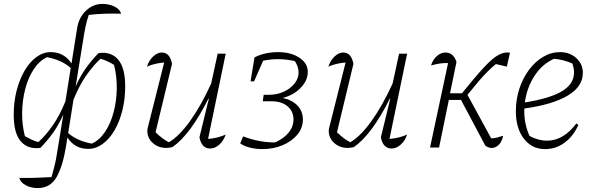

<svg xmlns="http://www.w3.org/2000/svg" viewBox="-20 -753 3034 980"><path d="M186 2Q122 10 86 -31.5Q50 -73 50 -168Q50 -233 65 -291Q80 -349 106 -393Q132 -437 166 -462Q200 -487 239 -487Q307 -487 345 -429L374 -611Q383 -665 419.5 -699Q456 -733 502 -733Q538 -733 565.5 -719Q593 -705 598 -683Q513 -686 433 -677Q423 -647 416.5 -616.5Q410 -586 405 -552L366 -312Q393 -371 421.5 -409.5Q450 -448 483 -482Q547 -491 583 -449Q619 -407 619 -312Q619 -247 604.5 -189Q590 -131 564 -87Q538 -43 503.5 -18Q469 7 430 7Q362 7 324 -51L317 -7Q301 94 269 150.5Q237 207 172 207Q138 207 110.5 192Q83 177 79 155Q122 156 161.5 154.5Q201 153 243 151Q250 125 255.5 104.5Q261 84 266 58.5Q271 33 277 -7L303 -168Q276 -109 247.5 -70.5Q219 -32 186 2ZM107 -58Q124 -49 141 -40.5Q158 -32 176 -28Q213 -61 249 -112.5Q285 -164 314 -236L341 -406Q295 -447 220 -461Q181 -443 152.5 -400Q124 -357 109 -299.5Q94 -242 93 -179.5Q92 -117 107 -58ZM328 -74Q374 -33 449 -20Q488 -38 516.5 -80.5Q545 -123 560 -180.5Q575 -238 576 -300.5Q577 -363 562 -422Q545 -432 528.5 -440Q512 -448 493 -453Q456 -419 420 -367.5Q384 -316 355 -244Z M998 -52 1046 -249 1044 -250Q952 -66 860 -2Q842 2 828 2Q788 2 760 -23Q732 -48 732 -85Q732 -97 736 -108L818 -434Q769 -430 730 -413Q741 -446 762.5 -465.5Q784 -485 806 -485Q847 -485 858 -427L774 -78Q808 -44 842 -27Q894 -57 950 -135Q1006 -213 1058 -327L1091 -479H1132L1042 -44Q1088 -47 1132 -66Q1121 -34 1099 -14.5Q1077 5 1053 5Q1009 5 998 -52Z M1319 8Q1286 8 1256 0.5Q1226 -7 1206 -21L1221 -57Q1260 -42 1300.5 -34Q1341 -26 1384 -26Q1429 -46 1453.5 -76.5Q1478 -107 1478 -143Q1478 -185 1447.5 -210.5Q1417 -236 1366 -236H1321L1326 -269H1351Q1393 -269 1427.5 -284.5Q1462 -300 1483 -326Q1504 -352 1504 -383Q1504 -413 1485 -441Q1402 -460 1323 -443L1277 -338H1259L1279 -460Q1306 -474 1337 -480.5Q1368 -487 1399 -487Q1465 -487 1508 -458.5Q1551 -430 1551 -386Q1551 -342 1514.5 -304.5Q1478 -267 1423 -253Q1471 -243 1498.5 -214Q1526 -185 1526 -143Q1526 -100 1498 -66Q1470 -32 1423 -12Q1376 8 1319 8Z M1924 -52 1972 -249 1970 -250Q1878 -66 1786 -2Q1768 2 1754 2Q1714 2 1686 -23Q1658 -48 1658 -85Q1658 -97 1662 -108L1744 -434Q1695 -430 1656 -413Q1667 -446 1688.5 -465.5Q1710 -485 1732 -485Q1773 -485 1784 -427L1700 -78Q1734 -44 1768 -27Q1820 -57 1876 -135Q1932 -213 1984 -327L2017 -479H2058L1968 -44Q2014 -47 2058 -66Q2047 -34 2025 -14.5Q2003 5 1979 5Q1935 5 1924 -52Z M2175 0 2267 -431Q2243 -432 2223 -428.5Q2203 -425 2180 -419Q2189 -448 2209.5 -466.5Q2230 -485 2254 -485Q2294 -485 2310 -437L2277 -277H2338Q2408 -364 2451.5 -410.5Q2495 -457 2525 -473Q2555 -489 2583 -484L2567 -413L2511 -426Q2489 -408 2468.5 -387.5Q2448 -367 2423.5 -338.5Q2399 -310 2366 -269L2487 -47Q2501 -47 2515.5 -50.5Q2530 -54 2548 -60Q2540 -19 2512.5 -4Q2485 11 2457 -10L2333 -243H2271L2221 0Z M2762 8Q2695 8 2654 -45Q2613 -98 2613 -186Q2613 -246 2631 -300.5Q2649 -355 2680.5 -397Q2712 -439 2752.5 -463Q2793 -487 2839 -487Q2888 -487 2921.5 -456.5Q2955 -426 2955 -381Q2955 -311 2877.5 -265Q2800 -219 2656 -199Q2656 -192 2656 -185Q2656 -118 2683 -59Q2727 -35 2772 -35Q2856 -35 2922 -123L2932 -115Q2906 -57 2861.5 -24.5Q2817 8 2762 8ZM2910 -383Q2910 -406 2901 -429Q2856 -449 2808 -453Q2747 -426 2708 -365.5Q2669 -305 2659 -230Q2789 -251 2849.5 -288Q2910 -325 2910 -383Z"/></svg>

Font: Piazzolla ExtraLight
Style: Italic
Weight: 200
Italic angle: -11.3°
Designer: Juan Pablo del Peral
Foundry: Huerta Tipografica
Version: Version 1.330